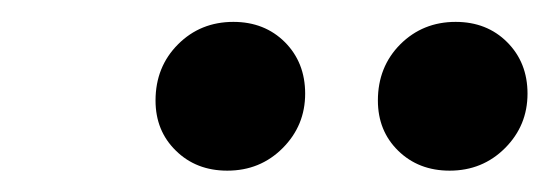

<svg xmlns="http://www.w3.org/2000/svg" viewBox="-20 -651 512 179"><path d="M399.2 -491.9Q370.2 -491.9 351.2 -510.5Q332.3 -529 332.3 -557.3Q332.3 -588.7 353.2 -609.7Q374.2 -630.6 404.8 -630.6Q433.9 -630.6 452.8 -611.7Q471.8 -592.7 471.8 -563.7Q471.8 -533.9 450.8 -512.9Q429.8 -491.9 399.2 -491.9ZM191.9 -491.9Q162.9 -491.9 144 -510.5Q125 -529 125 -557.3Q125 -588.7 146 -609.7Q166.9 -630.6 197.6 -630.6Q226.6 -630.6 245.6 -611.7Q264.5 -592.7 264.5 -563.7Q264.5 -533.9 243.5 -512.9Q222.6 -491.9 191.9 -491.9Z"/></svg>

Font: Playfair 5pt SemiExpanded Light Black
Style: Italic
Weight: 900
Italic angle: -15.6°
Version: Version 2.001;gftools[0.9.30]